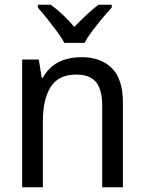

<svg xmlns="http://www.w3.org/2000/svg" viewBox="-20 -786 603 806"><path d="M73 0V-536H143L155 -460H160Q176 -489 200 -508.5Q224 -528 255.5 -537Q287 -546 323 -546Q403 -546 449.5 -500Q496 -454 496 -355V0H409V-343Q409 -410 383 -441.5Q357 -473 301 -473Q226 -473 193 -421.5Q160 -370 160 -276V0ZM250 -606Q238 -629 218.5 -655Q199 -681 178 -707.5Q157 -734 139 -754V-766H193Q217 -749 243 -724.5Q269 -700 292 -673Q319 -701 343 -723.5Q367 -746 393 -766H449V-754Q431 -735 409 -708.5Q387 -682 367 -655.5Q347 -629 335 -606Z"/></svg>

Font: Noto Sans Mono SemiCondensed
Style: Regular
Weight: 400
Width: 4
Designer: Monotype Design Team
Foundry: Monotype Imaging Inc.
Version: Version 2.010